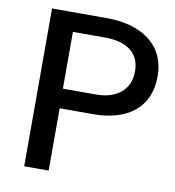

<svg xmlns="http://www.w3.org/2000/svg" viewBox="-83 -816 811 889"><g transform="rotate(10 323.0 -371.0)"><path d="M205 0V-293H363C520 -293 626 -368 626 -516C626 -669 507 -742 348 -742H90V0ZM204 -652H356C451 -652 519 -613 519 -522C519 -432 453 -385 360 -385H204Z"/></g></svg>

Font: Cheyenne Sans Medium
Style: Regular
Weight: 500
Designer: The Public Sans project authors (U.S. Web Design System), Libre Franklin designed by Pablo Impallari and Rodrigo Fuenzal
Foundry: The Cheyenne Sans Project Authors
Version: Version 2.007